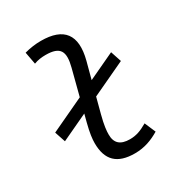

<svg xmlns="http://www.w3.org/2000/svg" viewBox="-176 -865 938 999"><g transform="rotate(-30 293.0 -366.0)"><path d="M61.5 -227.1 220.7 -301.8 208.5 -254.9C194.3 -200.2 190.4 -166 190.4 -141.1C190.4 -38.6 240.7 9.8 346.2 9.8C404.3 9.8 450.7 -8.3 495.1 -34.7L466.8 -100.6C426.3 -77.1 397.9 -66.9 360.4 -66.9C302.7 -66.9 275.4 -92.3 275.9 -144.5C275.9 -164.6 278.8 -197.8 293.9 -254.9L318.4 -347.7L522.5 -443.4L501 -508.3L340.8 -433.1L367.7 -534.2C403.8 -673.3 351.1 -742.2 213.9 -742.2C180.7 -742.2 147 -737.3 114.7 -728.5L128.4 -654.8C151.4 -663.6 175.3 -666.5 198.2 -666.5C287.1 -666.5 305.2 -628.9 282.7 -541.5L242.7 -386.7L40 -291.5Z"/></g></svg>

Font: Cascadia Code PL SemiLight
Style: Italic
Weight: 350
Italic angle: -10°
Monospace: yes
Designer: Aaron Bell
Foundry: Saja Typeworks
Version: Version 2404.023